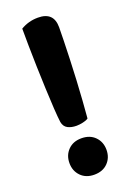

<svg xmlns="http://www.w3.org/2000/svg" viewBox="-137 -736 554 804"><g transform="rotate(-20 140.5 -333.5)"><path d="M211 -615Q211 -593 210 -556Q209 -519 207.5 -474Q206 -429 203.5 -382Q201 -335 198 -292Q195 -249 192 -215Q184 -209 168 -205.5Q152 -202 139 -202Q116 -202 100 -210.5Q84 -219 80 -240Q77 -263 74.5 -303Q72 -343 70 -392.5Q68 -442 66.5 -493Q65 -544 64.5 -588.5Q64 -633 64 -662Q99 -683 141 -683Q211 -683 211 -615ZM57 -65Q57 -100 79.5 -123Q102 -146 139 -146Q177 -146 199.5 -123Q222 -100 222 -65Q222 -30 199.5 -7Q177 16 139 16Q102 16 79.5 -7Q57 -30 57 -65Z"/></g></svg>

Font: BalooTamma2Bold
Style: Bold
Weight: 700
Designer: Divya Kowshik, Shuchita Grover and Ek Type
Foundry: Ek Type
Version: Version 1.700